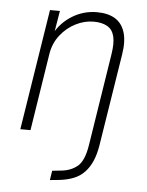

<svg xmlns="http://www.w3.org/2000/svg" viewBox="-51 -537 589 771"><g transform="rotate(5 244.0 -151.0)"><path d="M179 193 185 155 222 151Q261 147 287 125Q313 103 323 40L381 -329Q389 -377 382 -404.5Q375 -432 353.5 -444Q332 -456 299 -456Q262 -456 226.5 -438Q191 -420 165.5 -387.5Q140 -355 133 -312L84 0H43L120 -487H160L144 -391L139 -392Q164 -439 209.5 -467Q255 -495 309 -495Q353 -495 381.5 -478Q410 -461 421.5 -425Q433 -389 424 -334L365 38Q359 74 347.5 100.5Q336 127 318 146Q300 165 275.5 175Q251 185 219 189Z"/></g></svg>

Font: Nunito Sans 10pt Condensed ExtraLight
Style: Italic
Weight: 250
Width: 3
Italic angle: -9°
Designer: Vernon Adams
Foundry: Vernon Adams
Version: Version 3.101;gftools[0.9.27]